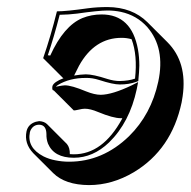

<svg xmlns="http://www.w3.org/2000/svg" viewBox="-20 -459 541 545"><path d="M327.1 -123.5Q324.7 -123.5 322.8 -123.5Q300.8 -123.5 258.3 -141.1Q236.3 -150.4 220.7 -150.4Q213.9 -150.4 202.1 -147.5Q193.4 -145.5 189.5 -145.5L132.8 -202.1Q130.9 -202.6 129.9 -203.1Q127.4 -206.5 128.9 -214.8Q132.8 -226.6 161.1 -237.3H159.2L102.5 -293.9Q124 -356 141.6 -426.8Q168 -426.8 229.5 -435.5Q255.4 -439 285.2 -439Q355.5 -438.5 398.4 -396L455.1 -339.4Q512.2 -282.2 498.5 -186Q497.1 -176.8 495.6 -168.5Q467.3 -34.7 359.9 29.8Q298.3 66.4 232.4 66.4Q165 65.9 130.9 32.2L74.2 -24.4Q48.3 -51.8 55.2 -85.9Q59.6 -106.4 81.5 -113.3Q86.9 -114.7 91.3 -115.2Q105.5 -114.3 113.3 -106.9L169.9 -50.3Q178.7 -39.6 178.2 -21.5Q184.1 -21 189.5 -21Q271.5 -21 326.2 -121.1Q326.7 -123 327.1 -123.5ZM190.4 -244.6Q208 -247.6 223.6 -248Q244.6 -248 284.7 -234.9Q303.7 -229 319.8 -229Q345.2 -229.5 363.3 -235.8Q370.6 -302.2 353.5 -347.7Q339.8 -351.6 325.2 -351.6Q248.5 -351.6 204.6 -272.9Q197.8 -259.8 190.4 -244.6ZM373 -234.9 372.6 -229 366.7 -226.6Q346.2 -219.2 319.8 -219.2Q300.8 -219.2 261.7 -231.9Q241.7 -238.3 223.6 -237.8Q177.2 -237.8 144.5 -217.8Q140.1 -214.8 138.7 -212.9Q158.7 -216.8 164.1 -216.8Q183.1 -216.8 224.1 -199.7Q248.5 -189.9 266.1 -189.9Q298.8 -190.4 354 -216.8L372.1 -226.1L368.2 -206.1Q348.1 -111.8 289.6 -54.7Q244.1 -11.2 189.5 -11.2Q133.3 -11.2 116.2 -51.3Q111.3 -64.5 111.8 -78.6Q111.3 -104.5 91.3 -105Q74.2 -105 66.4 -88.4Q65.4 -85.4 64.9 -84Q55.7 -40 103.5 -15.1Q119.1 -7.3 137.2 -3.9Q156.2 0 175.8 0Q271.5 0 346.2 -72.3Q409.2 -134.3 429.2 -227.1Q449.7 -322.8 397.9 -382.3Q368.2 -415.5 323.2 -425.3Q304.7 -429.2 285.2 -429.2Q259.8 -429.2 198.7 -420.4Q175.8 -417.5 149.4 -417Q133.3 -354 115.7 -302.2L122.6 -301.3Q161.1 -385.7 213.9 -407.7Q239.3 -418 268.6 -418Q353.5 -418 371.6 -318.8Q375.5 -296.9 375.5 -272.9Q375 -253.4 373 -234.9Z"/></svg>

Font: Linux Biolinum Shadow O
Style: Italic
Weight: 400
Italic angle: -12°
Designer: Philipp H. Poll
Foundry: Philipp H. Poll
Version: Version 0.6.2